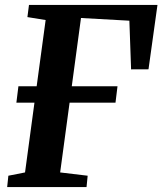

<svg xmlns="http://www.w3.org/2000/svg" viewBox="-20 -763 662 783"><path d="M9.2 0 14.1 -46.4 82.1 -59.8 120.5 -344.3H46.8L55.1 -411.3H129.5L166.1 -681.3L91.8 -693.3L98.2 -743H622.2L585.6 -480.4L514.6 -480.1L507.6 -678.6L310.3 -689.6L272.7 -411.3H459.2L451 -344.3H263.8L225.3 -59.8L337.5 -46.4L332.9 0Z"/></svg>

Font: Merriweather Light
Style: Italic
Weight: 300
Italic angle: -7.8°
Designer: Eben Sorkin
Foundry: Eben Sorkin
Version: Version 2.101